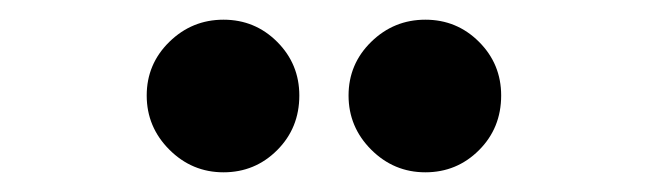

<svg xmlns="http://www.w3.org/2000/svg" viewBox="-20 -815 658 195"><path d="M129 -718Q129 -750 152 -772.5Q175 -795 207 -795Q239 -795 261.5 -772.5Q284 -750 284 -718Q284 -685 261.5 -662.5Q239 -640 207 -640Q175 -640 152 -663Q129 -686 129 -718ZM412 -795Q444 -795 466.5 -772.5Q489 -750 489 -718Q489 -685 466.5 -662.5Q444 -640 412 -640Q380 -640 357 -663Q334 -686 334 -718Q334 -750 357 -772.5Q380 -795 412 -795Z"/></svg>

Font: BLUETTI 2.0
Style: Bold
Weight: 700
Designer: Stijn de Vries
Foundry: tokotype
Version: Version 2.005;October 31, 2023;FontCreator 14.0.0.2814 64-bi